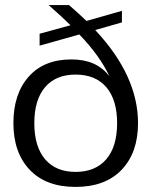

<svg xmlns="http://www.w3.org/2000/svg" viewBox="-20 -732 601 762"><path d="M279.8 9.8Q162.1 9.8 97.7 -58.3Q33.2 -126.5 33.2 -243.2Q33.2 -359.4 93.8 -427.7Q154.3 -496.1 263.2 -496.1Q313.5 -496.1 349.9 -480.2Q386.2 -464.4 414.1 -430.2Q374.5 -512.7 294.9 -595.2L137.2 -550.8V-598.1L259.8 -631.8Q226.6 -665 172.9 -711.9H253.9Q295.9 -675.3 323.2 -648.9L463.9 -689V-643.1L357.9 -612.8Q527.8 -431.6 527.8 -243.2Q527.8 -126.5 462.9 -58.3Q397.9 9.8 279.8 9.8ZM279.8 -49.8Q358.9 -49.8 401.9 -100.1Q444.8 -150.4 444.8 -243.2Q444.8 -335.9 401.9 -386Q358.9 -436 279.8 -436Q201.7 -436 158.9 -386Q116.2 -335.9 116.2 -243.2Q116.2 -150.4 158.9 -100.1Q201.7 -49.8 279.8 -49.8Z"/></svg>

Font: Creato Display
Style: Regular
Weight: 400
Version: Version 1.000